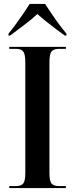

<svg xmlns="http://www.w3.org/2000/svg" viewBox="-20 -951 379 971"><path d="M27 0V-10H61Q87 -10 97.5 -23Q108 -36 108 -77V-636Q108 -677 97.5 -690.5Q87 -704 61 -704H27V-714H313V-704H278Q251 -704 240.5 -690.5Q230 -677 230 -636V-77Q230 -36 240.5 -23Q251 -10 278 -10H313V0ZM23 -781Q39 -800 58.5 -826.5Q78 -853 97 -881Q116 -909 130 -931H208Q223 -909 241.5 -881Q260 -853 280 -826.5Q300 -800 316 -781V-771H308Q290 -784 264.5 -803Q239 -822 213.5 -842.5Q188 -863 169 -880Q139 -852 100 -823Q61 -794 31 -771H23Z"/></svg>

Font: Noto Serif Display Condensed SemiBold
Style: Regular
Weight: 600
Width: 3
Designer: Monotype Design Team
Foundry: Monotype Imaging Inc.
Version: Version 2.009